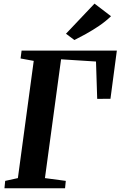

<svg xmlns="http://www.w3.org/2000/svg" viewBox="-20 -1016 650 1036"><path d="M4 0 8 -40 76.5 -55 162 -687.5 91 -700.5 96.5 -743H610.5L576 -483L504.5 -482.5L498 -684L309.5 -696L222.5 -55L335 -40L331 0ZM381.5 -800 336 -834 490 -996.5 579 -928.5Q549.5 -900 514.2 -876.2Q479 -852.5 444.2 -833.2Q409.5 -814 381.5 -800Z"/></svg>

Font: Merriweather 48pt
Style: Bold Italic
Weight: 700
Italic angle: -7.8°
Version: Version 2.101